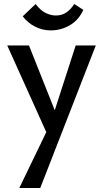

<svg xmlns="http://www.w3.org/2000/svg" viewBox="-20 -645 512 954"><path d="M226 47 16 -419H124L266 -62ZM356 -419H456L180 289H76L231 -32ZM232 -494Q191 -494 154.5 -512.5Q118 -531 93 -564L157 -625Q182 -592 208 -580Q234 -568 257 -568Q286 -568 308 -582Q330 -596 349 -625L394 -596Q371 -545 327 -519.5Q283 -494 232 -494Z"/></svg>

Font: Ysabeau SemiBold
Style: Regular
Weight: 600
Designer: Christian Thalmann (Catharsis Fonts)
Version: Version 2.000;gftools[0.9.27.dev2+g8671c4b]